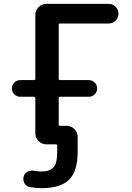

<svg xmlns="http://www.w3.org/2000/svg" viewBox="-20 -774 686 1001"><path d="M327.1 -118.2Q350.6 -118.2 367.7 -101.1Q384.8 -84 384.8 -60.5V19.5Q384.8 118.2 340.3 162.6Q295.9 207 196.3 207Q166 207 135.7 201.2Q117.2 198.2 107.4 181.6Q101.6 170.9 101.6 159.2Q101.6 153.3 103.5 146.5Q107.4 129.9 123 121.1Q134.8 115.2 146.5 115.2Q152.3 115.2 157.2 116.2Q175.8 120.1 194.3 120.1Q241.2 120.1 259.8 97.7Q278.3 75.2 278.3 19.5V-13.7Q278.3 -21.5 271.5 -21.5H242.2H221.7Q198.2 -21.5 181.2 -38.6Q164.1 -55.7 164.1 -79.1V-261.7Q164.1 -269.5 156.2 -269.5H85.9Q67.4 -269.5 54.7 -282.2Q42 -294.9 42 -313Q42 -331.1 54.7 -343.8Q67.4 -356.4 85.9 -356.4H156.2Q164.1 -356.4 164.1 -363.3V-696.3Q164.1 -719.7 181.2 -736.8Q198.2 -753.9 221.7 -753.9H546.9Q567.4 -753.9 582.5 -738.8Q597.7 -723.6 597.7 -702.6Q597.7 -681.6 582.5 -666.5Q567.4 -651.4 546.9 -651.4H293Q286.1 -651.4 286.1 -644.5V-363.3Q286.1 -356.4 293 -356.4H443.4Q460.9 -356.4 473.6 -343.8Q486.3 -331.1 486.3 -313Q486.3 -294.9 473.6 -282.2Q460.9 -269.5 443.4 -269.5H293Q286.1 -269.5 286.1 -261.7V-125Q286.1 -118.2 293 -118.2Z"/></svg>

Font: Gen Jyuu Gothic Medium
Style: Regular
Weight: 500
Designer: [Source Han Sans]
Ryoko NISHIZUKA  (kana & ideographs); Paul D. Hunt (Latin, Greek & Cyrillic); Wenlong ZHANG  (bopomofo
Version: Version 1.002.20150607